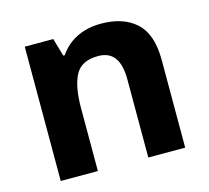

<svg xmlns="http://www.w3.org/2000/svg" viewBox="-85 -655 821 754"><g transform="rotate(-15 325.0 -278.0)"><path d="M385 -556Q475 -556 527 -509Q579 -462 579 -356V0H429V-318Q429 -377 407.5 -406.5Q386 -436 341 -436Q273 -436 248.5 -389.5Q224 -343 224 -256V0H73V-546H189L210 -473H216Q234 -500 259.5 -518.5Q285 -537 316.5 -546.5Q348 -556 385 -556Z"/></g></svg>

Font: Noto Sans Lao Looped
Style: Bold
Weight: 700
Designer: Mark Frömberg, Ben Mitchell
Foundry: The Fontpad Ltd
Version: Version 1.001